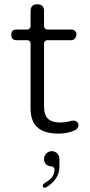

<svg xmlns="http://www.w3.org/2000/svg" viewBox="-20 -629 422 898"><path d="M258 117Q258 117 258 150Q258 209 198 246Q191 249 188 249Q185 249 182.5 246.5Q180 244 180 239.5Q180 235 185 230Q210 215 222 202Q235 185 235 164Q235 158 230 153Q226 149 220 149Q205 149 195.5 139.5Q186 130 186 115Q186 100 196.5 89Q207 78 222 78Q237 78 247.5 88.5Q258 99 258 117ZM186 -577V-506Q186 -500 191 -495Q195 -491 201 -491H313Q324 -491 331 -484Q338 -477 338 -466Q337 -459 330 -448Q323 -441 313 -441H201Q195 -441 190.5 -436.5Q186 -432 186 -426V-130Q186 -92 204 -74Q222 -56 265 -56Q288 -57 308 -62Q311 -63 313 -64Q320 -65 325 -65Q334 -65 340.5 -58.5Q347 -52 347 -43Q347 -29 331 -20Q295 -4 255 -4Q184 -4 152 -36Q123 -65 123 -122V-426Q123 -432 118 -437Q114 -441 108 -441H58Q45 -441 39 -447Q33 -453 33 -466Q33 -479 39 -485Q45 -491 58 -491H108Q114 -491 118.5 -495.5Q123 -500 123 -506V-577Q123 -609 154.5 -609Q186 -609 186 -577Z"/></svg>

Font: Kurewa Gothic CJK TC Regular
Style: Regular
Weight: 400
Designer: Max Yao
Foundry: Max-Everyday
Version: Version 1.071; ttfautohint (v1.8.3)